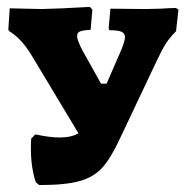

<svg xmlns="http://www.w3.org/2000/svg" viewBox="-20 -527 534 553"><path d="M494 -499 487 -437Q469 -419 458 -402Q447 -385 432 -353L325 -127Q299 -71 274.5 -44Q250 -17 209.5 -5.5Q169 6 93 6L83 -2Q69 -45 69 -98Q69 -118 70 -128L82 -140Q123 -131 152 -131Q185 -131 206 -143L72 -366Q42 -416 7 -437L4 -441L8 -503Q60 -502 76.5 -501.5Q93 -501 101 -501L160 -503Q254 -508 239 -507L246 -499L241 -441Q219 -440 210.5 -436.5Q202 -433 202 -423Q202 -411 219 -379L271 -286H287L330 -385Q340 -410 340 -420Q340 -431 330 -435.5Q320 -440 295 -440L293 -445L298 -502L398 -501L443 -502Q471 -504 487 -504Z"/></svg>

Font: Alegreya SC ExtraBold
Style: Regular
Weight: 800
Designer: Juan Pablo del Peral
Foundry: Huerta Tipografica
Version: Version 2.007; ttfautohint (v1.6)